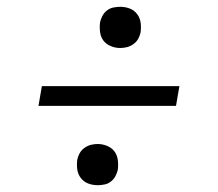

<svg xmlns="http://www.w3.org/2000/svg" viewBox="-20 -622 640 564"><path d="M333 -481Q319 -481 305.5 -486.5Q292 -492 284 -502.5Q276 -513 274 -527.5Q272 -542 274 -557Q276 -566 281 -575.5Q286 -585 294.5 -591.5Q303 -598 313.5 -600Q324 -602 333 -602Q348 -602 361 -597Q374 -592 382.5 -581Q391 -570 393 -556Q395 -542 393 -527Q391 -517 386 -508Q381 -499 372 -492.5Q363 -486 353 -483.5Q343 -481 333 -481ZM93 -311 103 -369H507L497 -311ZM267 -78Q252 -78 239 -83Q226 -88 217.5 -99Q209 -110 207 -124Q205 -138 207 -153Q209 -163 214 -172Q219 -181 228 -187.5Q237 -194 247 -196.5Q257 -199 267 -199Q281 -199 294.5 -193.5Q308 -188 316 -177.5Q324 -167 326 -152.5Q328 -138 326 -123Q324 -114 319 -104.5Q314 -95 305.5 -88.5Q297 -82 286.5 -80Q276 -78 267 -78Z"/></svg>

Font: Iosevka Curly Slab LtExObl
Style: Regular
Weight: 300
Width: 7
Italic angle: -9°
Monospace: yes
Designer: Belleve Invis
Foundry: Belleve Invis
Version: Version 11.1.0; ttfautohint (v1.8.3)